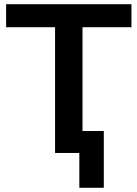

<svg xmlns="http://www.w3.org/2000/svg" viewBox="-20 -725 651 910"><path d="M356 165V0H241V-596H9V-705H603V-596H371V-104H472V165Z"/></svg>

Font: Nunito Sans 11pt
Style: Bold
Weight: 700
Version: Version 3.101;gftools[0.9.27]